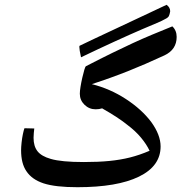

<svg xmlns="http://www.w3.org/2000/svg" viewBox="-20 -916 775 801"><path d="M303 -135Q211 -135 162 -151Q113 -167 90 -202Q68 -234 68 -289Q68 -302 70 -321Q72 -340 75.5 -356.5Q79 -373 82 -381L123 -380Q122 -370 121 -360.5Q120 -351 120 -341Q120 -306 136.5 -285Q153 -264 192 -253Q236 -240 330 -240Q390 -240 436 -244.5Q482 -249 522 -259Q562 -269 604 -287Q592 -313 568.5 -341.5Q545 -370 510 -396Q473 -426 406 -464Q394 -460 379 -460Q352 -460 332.5 -479Q313 -498 313 -525Q313 -536 316 -554.5Q319 -573 323.5 -592.5Q328 -612 332 -625.5Q336 -639 339 -640Q401 -672 448 -695Q495 -718 534 -736Q573 -754 612.5 -770.5Q652 -787 699 -806Q717 -789 717 -762Q717 -709 666 -685Q584 -647 513.5 -619Q443 -591 363 -565Q439 -546 505 -503Q571 -460 611 -407Q650 -353 650 -305Q650 -223 559.5 -179Q469 -135 303 -135ZM318 -677Q311 -709 311 -720Q311 -724 312 -725Q342 -739 378 -756.5Q414 -774 458 -794Q512 -819 566.5 -845Q621 -871 675 -896Q690 -885 690 -869Q688 -856 684.5 -849Q681 -842 668 -836Q658 -830 634.5 -820Q611 -810 573 -794Q522 -772 457.5 -742.5Q393 -713 318 -677Z"/></svg>

Font: Noto Naskh Arabic UI Semi
Style: Bold
Weight: 700
Designer: Monotype Design Team, David Williams, Mohamad Dakak and Nizar Qandah
Foundry: Monotype Imaging Inc.
Version: Version 2.014; ttfautohint (v1.8.4.7-5d5b)